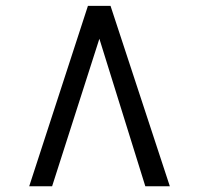

<svg xmlns="http://www.w3.org/2000/svg" viewBox="-20 -768 678 654"><path d="M356.5 -748 558.5 -133.5H475L318.5 -636L157.5 -133.5H79.5L279.5 -748Z"/></svg>

Font: Merriweather 72pt
Style: Bold
Weight: 700
Version: Version 2.100